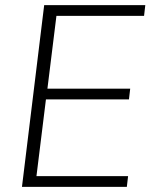

<svg xmlns="http://www.w3.org/2000/svg" viewBox="-20 -731 635 751"><path d="M65.9 0 152.8 -710.9H548.3L543.5 -668.9H200.7L165.5 -384.3H489.3L484.4 -342.3H159.7L122.6 -42H481L476.1 0Z"/></svg>

Font: Muli
Style: ExtraLightItalic
Weight: 200
Italic angle: -7°
Designer: Vernon Adams
Foundry: newtypography
Version: Version 2.0; ttfautohint (v1.00rc1.2-2d82) -l 8 -r 50 -G 200